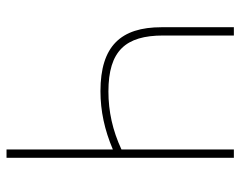

<svg xmlns="http://www.w3.org/2000/svg" viewBox="-96 -658 754 603"><g transform="rotate(90 281.5 -357.0)"><path d="M450 0H476V-714H450V-361C390 -333 330 -320 268 -320C140 -320 92 -374 92 -492V-714H66V-487C66 -359 125 -295 267 -295C329 -295 389 -308 450 -334Z"/></g></svg>

Font: Noto Sans Mono SemiCondensed Thin
Style: Regular
Weight: 100
Width: 4
Designer: Monotype Design Team
Foundry: Monotype Imaging Inc.
Version: Version 2.014